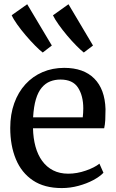

<svg xmlns="http://www.w3.org/2000/svg" viewBox="-20 -898 562 928"><path d="M278.5 11Q194.5 11 139.2 -26Q84 -63 56.8 -128.5Q29.5 -194 29.5 -279.5Q29.5 -345.5 48.8 -399Q68 -452.5 103 -490.8Q138 -529 185.8 -549.5Q233.5 -570 290.5 -570Q384 -570 435.5 -518.5Q487 -467 490 -370.5Q490 -340.5 488.8 -318Q487.5 -295.5 483.5 -278H139.5Q140.5 -230 151.5 -189.8Q162.5 -149.5 184 -120Q205.5 -90.5 237 -74.5Q268.5 -58.5 310 -58.5Q352 -58.5 395 -73.5Q438 -88.5 460.5 -107L480 -63Q462.5 -44.5 430.8 -27.5Q399 -10.5 359.2 0.2Q319.5 11 278.5 11ZM140 -331H380Q381 -339.5 381.8 -352Q382.5 -364.5 382.5 -374Q382.5 -435 357.2 -474.2Q332 -513.5 272 -513.5Q245.5 -513.5 222.5 -504.5Q199.5 -495.5 181.8 -474.5Q164 -453.5 153.5 -418.2Q143 -383 140 -331ZM186 -644.5Q171.5 -655.5 149.5 -677.8Q127.5 -700 104.5 -727Q81.5 -754 63 -780Q44.5 -806 36.5 -824.5L111.5 -877.5L230.5 -678L187 -644.5ZM384.5 -644.5Q370.5 -655.5 348.8 -677.5Q327 -699.5 304.5 -726.2Q282 -753 263.5 -779Q245 -805 236 -824L311 -877.5L429.5 -678L385.5 -644.5Z"/></svg>

Font: Merriweather Light 18pt
Style: Regular
Weight: 400
Version: Version 2.100